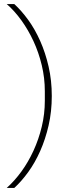

<svg xmlns="http://www.w3.org/2000/svg" viewBox="-20 -780 373 938"><path d="M233 -311Q233 -235 217.5 -167.5Q202 -100 176.5 -42.5Q151 15 118 60.5Q85 106 50 138H13Q51 104 84.5 58Q118 12 143.5 -43.5Q169 -99 184 -161Q199 -223 199 -288V-334Q199 -399 184 -461.5Q169 -524 143.5 -579Q118 -634 84.5 -680.5Q51 -727 13 -760H50Q85 -728 118 -682.5Q151 -637 176.5 -579.5Q202 -522 217.5 -454.5Q233 -387 233 -311Z"/></svg>

Font: IBM Plex Sans Arabic ExtraLight
Style: Regular
Weight: 200
Designer: Mike Abbink, Paul van der Laan, Pieter van Rosmalen, Wael Morcos, Khajak Apelian
Foundry: Bold Monday
Version: Version 1.1